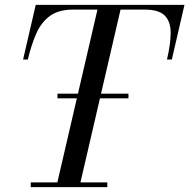

<svg xmlns="http://www.w3.org/2000/svg" viewBox="-20 -770 779 790"><path d="M216.5 -384.5H508.5V-365.5H216.5ZM106.5 -19.5H216L381 -730.5H280.5Q222 -730.5 186.5 -705.2Q151 -680 130.2 -634Q109.5 -588 94.5 -525H75L127 -750H739L687 -525H667Q682 -588.5 682.2 -634.5Q682.5 -680.5 658.2 -705.5Q634 -730.5 575.5 -730.5H476L311 -19.5H421.5V0H106.5Z"/></svg>

Font: Bodoni* 11pt
Style: Italic
Weight: 400
Italic angle: -13°
Version: Version 2.3